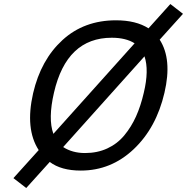

<svg xmlns="http://www.w3.org/2000/svg" viewBox="-20 -837 932 957"><path d="M650.9 -621.1Q607.4 -648.9 537.1 -648.9Q312 -648.9 249 -375Q218.8 -244.6 246.1 -169.9ZM696.8 -375Q723.6 -487.3 700.2 -556.2L294.9 -104Q340.8 -74.2 403.8 -74.2Q465.3 -74.2 514.9 -97.2Q564.5 -120.1 599.4 -162.1Q634.3 -204.1 658 -256.6Q681.6 -309.1 696.8 -375ZM892.1 -768.1 775.9 -639.2Q838.9 -542 799.8 -375Q759.3 -200.2 646.5 -93.5Q533.7 13.2 382.8 13.2Q284.7 13.2 228 -29.8L110.8 100.1L46.9 50.8L172.9 -88.9Q104.5 -194.3 145 -372.1Q183.6 -538.6 291.3 -637.2Q398.9 -735.8 558.1 -735.8Q657.7 -735.8 720.2 -695.8L829.1 -816.9Z"/></svg>

Font: Perun
Style: Italic
Weight: 400
Italic angle: -12°
Foundry: Stefan Peev, Context Ltd
Version: Version 001.000